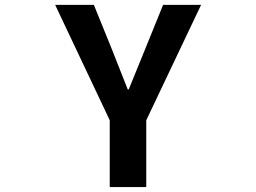

<svg xmlns="http://www.w3.org/2000/svg" viewBox="-20 -760 1040 780"><path d="M425.8 0V-271.5L204.1 -740.2H361.3L434.6 -559.6Q491.2 -415 499 -396.5H502.9Q548.8 -507.8 569.3 -559.6L642.6 -740.2H796.9L574.2 -271.5V0Z"/></svg>

Font: GenEi Gothic M Regular
Style: Bold
Weight: 700
Designer: o_tamon (Modified); [Source Han Sans]
Ryoko NISHIZUKA  (kana & ideographs); Paul D. Hunt (Latin, Greek & Cyrillic); Wenl
Version: Version 1.1a;Original Version 1.004